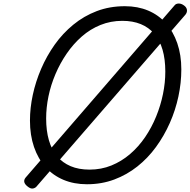

<svg xmlns="http://www.w3.org/2000/svg" viewBox="-20 -1051 1106 1115"><path d="M485 19Q410 19 349 -6.5Q288 -32 244.5 -80.5Q201 -129 177.5 -197.5Q154 -266 154 -351Q154 -424 170.5 -500.5Q187 -577 219 -651.5Q251 -726 297.5 -791.5Q344 -857 405.5 -907.5Q467 -958 542 -986.5Q617 -1015 705 -1015Q780 -1015 840.5 -989.5Q901 -964 943.5 -916Q986 -868 1009.5 -800Q1033 -732 1033 -648Q1033 -570 1016 -490.5Q999 -411 966 -336.5Q933 -262 886 -197.5Q839 -133 778 -84.5Q717 -36 643.5 -8.5Q570 19 485 19ZM500 -66Q568 -66 627 -90Q686 -114 735.5 -156.5Q785 -199 823 -255Q861 -311 887 -375Q913 -439 926.5 -505Q940 -571 940 -635Q940 -707 924 -762Q908 -817 876 -854.5Q844 -892 797.5 -911Q751 -930 690 -930Q623 -930 563.5 -906Q504 -882 455 -839Q406 -796 367.5 -740Q329 -684 302 -620.5Q275 -557 261.5 -491.5Q248 -426 248 -363Q248 -292 264 -236.5Q280 -181 311.5 -143.5Q343 -106 390 -86Q437 -66 500 -66ZM194 30Q187 40 172.5 43.5Q158 47 139 31Q108 6 129 -20L993 -1019Q1001 -1030 1017 -1030.5Q1033 -1031 1049 -1019Q1063 -1009 1065.5 -994.5Q1068 -980 1057 -966Z"/></svg>

Font: Playwrite AU VIC
Style: Regular
Weight: 400
Designer: Veronika Burian, José Scaglione
Foundry: TypeTogether
Version: Version 1.002